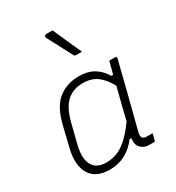

<svg xmlns="http://www.w3.org/2000/svg" viewBox="-198 -956 997 1086"><g transform="rotate(-30 300.0 -412.5)"><path d="M311 -536Q367 -536 406 -513Q445 -490 471 -446H483Q488 -463 492.5 -481.5Q497 -500 504 -526H542Q554 -526 551 -513Q526 -411 499 -306Q472 -201 446 -99Q439 -72 445 -60Q451 -48 476 -48H511Q509 -39 506 -27Q503 -15 501 -6Q500 0 492 0H463Q428 0 407.5 -22Q387 -44 393 -84H382Q348 -39 302.5 -14.5Q257 10 202 10Q109 10 73.5 -49.5Q38 -109 62 -209L93 -337Q119 -447 175 -491.5Q231 -536 311 -536ZM128 -61Q154 -35 203 -35Q237 -35 270 -46.5Q303 -58 338.5 -89Q374 -120 417 -179Q429 -230 442 -281Q455 -332 468 -383Q440 -436 403 -463.5Q366 -491 310 -491Q248 -491 206.5 -455Q165 -419 142 -329L111 -206Q98 -153 103 -117Q108 -81 128 -61ZM312 -835Q332 -789 353.5 -740.5Q375 -692 396 -647H359Q348 -647 344 -655Q326 -690 313 -714.5Q300 -739 287.5 -763Q275 -787 259 -817Q256 -823 259.5 -829Q263 -835 270 -835Z"/></g></svg>

Font: Recursive Sn Lnr St Lt
Style: Italic
Weight: 300
Italic angle: -15°
Version: Version 1.079;hotconv 1.0.112;makeotfexe 2.5.65598; ttfautoh